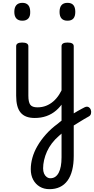

<svg xmlns="http://www.w3.org/2000/svg" viewBox="-20 -815 663 1354"><path d="M225 17Q191 17 166 7.5Q141 -2 125 -21.5Q109 -41 101.5 -70.5Q94 -100 94 -140V-489Q94 -502 104.5 -508.5Q115 -515 136 -515Q158 -515 169 -508.5Q180 -502 180 -489V-140Q180 -95 193.5 -76.5Q207 -58 244 -58Q258 -58 265 -46.5Q272 -35 270.5 -20.5Q269 -6 258 5.5Q247 17 225 17ZM138 -669Q110 -669 95.5 -684.5Q81 -700 81 -731Q81 -763 95.5 -779Q110 -795 138 -795Q165 -795 179 -779Q193 -763 193 -731Q194 -700 179.5 -684.5Q165 -669 138 -669ZM225 17Q211 17 204.5 5.5Q198 -6 199.5 -20.5Q201 -35 212 -46.5Q223 -58 244 -58Q277 -58 305 -69Q333 -80 356 -100Q379 -120 396.5 -147Q414 -174 426 -205Q432 -220 443.5 -218.5Q455 -217 463.5 -207Q472 -197 469 -186Q454 -138 430.5 -100.5Q407 -63 376.5 -36.5Q346 -10 308 3.5Q270 17 225 17ZM464 7Q480 -3 496 -13Q512 -23 527 -31.5Q542 -40 555 -47Q568 -54 578 -59Q594 -66 605 -59.5Q616 -53 620.5 -40Q625 -27 621.5 -13Q618 1 603 8Q590 15 574 24.5Q558 34 540.5 45Q523 56 505 67Q487 78 469 88ZM329 519Q290 519 260.5 501.5Q231 484 214 452.5Q197 421 197 378Q197 339 208.5 297.5Q220 256 244 214.5Q268 173 304 132.5Q340 92 388 57Q394 51 400.5 46.5Q407 42 414 36V-489Q414 -502 424.5 -508.5Q435 -515 456 -515Q478 -515 489 -508.5Q500 -502 500 -489V285Q500 341 489 385Q478 429 456 459Q434 489 402 504Q370 519 329 519ZM335 442Q355 442 369.5 432Q384 422 394 403Q404 384 409 357Q414 330 414 294V127Q409 131 405.5 135Q402 139 397 142Q368 167 346.5 195Q325 223 311.5 253Q298 283 291 313.5Q284 344 284 372Q284 393 290.5 408.5Q297 424 309 433Q321 442 335 442ZM456 -669Q428 -669 414 -684.5Q400 -700 400 -731Q400 -763 414 -779Q428 -795 456 -795Q484 -795 497.5 -779Q511 -763 511 -731Q511 -700 497.5 -684.5Q484 -669 456 -669Z"/></svg>

Font: Playwrite ES Deco
Style: Regular
Weight: 400
Designer: Veronika Burian, José Scaglione
Foundry: TypeTogether
Version: Version 1.002